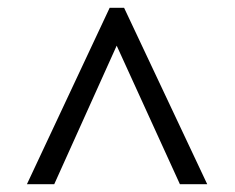

<svg xmlns="http://www.w3.org/2000/svg" viewBox="-20 -734 601 492"><path d="M49 -262H119L279 -617L441 -262H511L298 -714H261Z"/></svg>

Font: Noto Serif Devanagari Medium
Style: Regular
Weight: 500
Designer: Universal Thirst, Indian Type Foundry and the Monotype Design Team
Foundry: Monotype Imaging Inc.
Version: Version 2.004